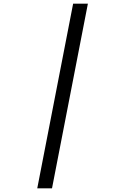

<svg xmlns="http://www.w3.org/2000/svg" viewBox="-20 -821 660 1041"><path d="M262 200 456.5 -801H376.5L182 200Z"/></svg>

Font: Monaspace Krypton Light
Style: Italic
Weight: 300
Italic angle: -11°
Designer: Riley Cran & the Lettermatic Team
Foundry: Lettermatic
Version: Version 1.101 (Monaspace Krypton)